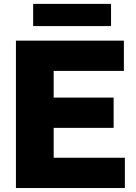

<svg xmlns="http://www.w3.org/2000/svg" viewBox="-20 -944 683 964"><path d="M60 0V-740H602V-588H249.5V-152H607V0ZM172.5 -302V-454H550.5V-302ZM146.5 -813V-924.5H537.5V-813Z"/></svg>

Font: Encode Sans Condensed Thin ExtraBold
Style: Regular
Weight: 800
Version: Version 3.002